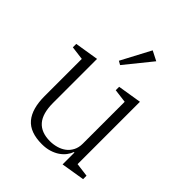

<svg xmlns="http://www.w3.org/2000/svg" viewBox="-215 -893 1032 1032"><g transform="rotate(45 301.0 -377.0)"><path d="M278 12Q188 12 147 -36.5Q106 -85 106 -182V-464L28 -474V-500L164 -522V-188Q164 -107 197.5 -68.5Q231 -30 298 -30Q323 -30 347.5 -37Q372 -44 390.5 -58Q409 -72 420.5 -94Q432 -116 432 -145V-464L354 -474V-500L490 -522V-48L568 -38V-12L434 10V-80H430Q424 -63 411.5 -46.5Q399 -30 380 -17Q361 -4 335.5 4Q310 12 278 12ZM254 -598 343 -766 398 -738 275 -586Z"/></g></svg>

Font: IBM Plex Serif Light
Style: Regular
Weight: 300
Designer: Mike Abbink, Paul van der Laan, Pieter van Rosmalen
Foundry: Bold Monday
Version: Version 3.001